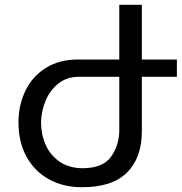

<svg xmlns="http://www.w3.org/2000/svg" viewBox="-20 -777 757 800"><path d="M717 -457H571V-230Q571 -119 508.5 -57.5Q446 4 320 3Q244 3 184 -30Q124 -63 90.5 -124Q57 -185 57 -267Q57 -339 86 -399Q115 -459 171 -494Q227 -529 303 -529H477V-757H571V-529H717ZM308 -457Q259 -457 224 -429.5Q189 -402 170.5 -358.5Q152 -315 151 -268Q151 -217 170 -174Q189 -131 227.5 -104Q266 -77 322 -76Q408 -76 442 -123Q476 -170 477 -232V-457Z"/></svg>

Font: Montserrat arm2
Style: Regular
Weight: 400
Designer: Julieta Ulanovsky
Foundry: Julieta Ulanovsky
Version: Version 6.000